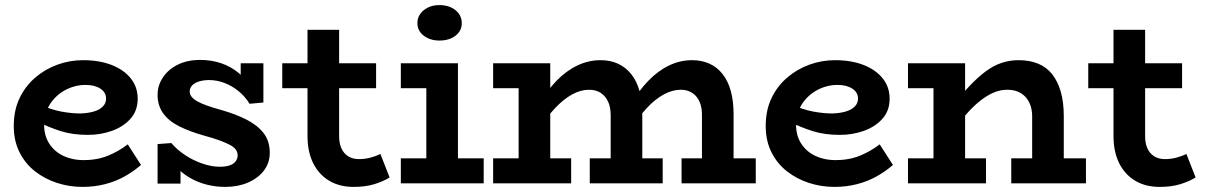

<svg xmlns="http://www.w3.org/2000/svg" viewBox="-20 -719 4725 753"><path d="M303 14Q252 14 204 -1.5Q156 -17 117.5 -47Q79 -77 56.5 -122Q34 -167 34 -225Q34 -286 56.5 -333.5Q79 -381 118 -414.5Q157 -448 205.5 -465.5Q254 -483 306 -483Q369 -483 417 -464.5Q465 -446 492.5 -412Q520 -378 520 -332Q520 -285 492 -253.5Q464 -222 419.5 -206Q375 -190 325 -190Q264 -190 217.5 -205Q171 -220 126 -242V-313Q179 -289 220 -281.5Q261 -274 295 -274Q325 -275 347.5 -281.5Q370 -288 383 -301Q396 -314 396 -332Q396 -357 373.5 -371.5Q351 -386 315 -386Q285 -386 256 -375Q227 -364 204 -343.5Q181 -323 167 -294.5Q153 -266 153 -230Q153 -186 174 -154.5Q195 -123 230 -107Q265 -91 307 -91Q362 -91 405 -109Q448 -127 481 -153L533 -72Q504 -47 469.5 -27.5Q435 -8 393 3Q351 14 303 14Z M864 14Q829 14 796.5 6.5Q764 -1 735 -16Q706 -31 682 -53.5Q658 -76 640 -105L688 -106V1H598V-154L652 -158Q673 -133 705 -111.5Q737 -90 773.5 -77.5Q810 -65 842 -65Q864 -65 879.5 -70Q895 -75 903.5 -85.5Q912 -96 912 -109Q912 -121 905.5 -131Q899 -141 884 -149.5Q869 -158 843.5 -167.5Q818 -177 781 -187Q724 -203 683 -223.5Q642 -244 620 -274.5Q598 -305 598 -347Q598 -384 619 -415.5Q640 -447 677.5 -465.5Q715 -484 765 -484Q809 -484 847.5 -471Q886 -458 917 -432Q948 -406 969 -367L924 -365V-471H1013V-317L959 -312Q940 -342 914.5 -362.5Q889 -383 859.5 -394Q830 -405 800 -405Q778 -405 760.5 -399.5Q743 -394 733.5 -384Q724 -374 724 -360Q724 -349 731.5 -339.5Q739 -330 754 -321.5Q769 -313 793 -304.5Q817 -296 850 -287Q906 -271 948.5 -249Q991 -227 1014.5 -196Q1038 -165 1038 -120Q1038 -80 1015 -50Q992 -20 952.5 -3Q913 14 864 14Z M1367 14Q1311 14 1270.5 -10.5Q1230 -35 1208 -79.5Q1186 -124 1186 -186V-602H1310V-185Q1310 -156 1319.5 -136Q1329 -116 1346.5 -105.5Q1364 -95 1387 -95Q1411 -95 1432 -100.5Q1453 -106 1472 -115L1508 -23Q1484 -8 1449 3Q1414 14 1367 14ZM1087 -373V-471H1455V-373Z M1652 -31V-471H1776V-31ZM1552 0V-98H1877V0ZM1552 -373V-471H1744V-373ZM1703 -560Q1667 -560 1642 -579Q1617 -598 1617 -628Q1617 -659 1642 -679Q1667 -699 1703 -699Q1742 -699 1766.5 -679Q1791 -659 1791 -628Q1791 -598 1766.5 -579Q1742 -560 1703 -560Z M1914 -373V-471H2100V-373ZM2014 -31V-471H2138V-31ZM1914 0V-98H2220V0ZM2375 -31V-268Q2375 -297 2365.5 -319Q2356 -341 2337 -354Q2318 -367 2290 -367Q2257 -367 2223.5 -348.5Q2190 -330 2157 -295Q2124 -260 2093 -209V-308Q2124 -362 2162 -401.5Q2200 -441 2244 -462Q2288 -483 2335 -483Q2373 -483 2403 -469.5Q2433 -456 2455 -429Q2477 -402 2488 -362.5Q2499 -323 2499 -270V-31ZM2293 0V-98H2579V0ZM2733 -31V-268Q2733 -290 2728 -307.5Q2723 -325 2712.5 -338.5Q2702 -352 2686 -359.5Q2670 -367 2650 -367Q2617 -367 2583 -348.5Q2549 -330 2516.5 -295Q2484 -260 2453 -209V-308Q2484 -362 2522 -401.5Q2560 -441 2603.5 -462Q2647 -483 2694 -483Q2732 -483 2762 -469.5Q2792 -456 2813.5 -429Q2835 -402 2846 -362.5Q2857 -323 2857 -270V-31ZM2653 0V-98H2944V0Z M3252 14Q3201 14 3153 -1.5Q3105 -17 3066.5 -47Q3028 -77 3005.5 -122Q2983 -167 2983 -225Q2983 -286 3005.5 -333.5Q3028 -381 3067 -414.5Q3106 -448 3154.5 -465.5Q3203 -483 3255 -483Q3318 -483 3366 -464.5Q3414 -446 3441.5 -412Q3469 -378 3469 -332Q3469 -285 3441 -253.5Q3413 -222 3368.5 -206Q3324 -190 3274 -190Q3213 -190 3166.5 -205Q3120 -220 3075 -242V-313Q3128 -289 3169 -281.5Q3210 -274 3244 -274Q3274 -275 3296.5 -281.5Q3319 -288 3332 -301Q3345 -314 3345 -332Q3345 -357 3322.5 -371.5Q3300 -386 3264 -386Q3234 -386 3205 -375Q3176 -364 3153 -343.5Q3130 -323 3116 -294.5Q3102 -266 3102 -230Q3102 -186 3123 -154.5Q3144 -123 3179 -107Q3214 -91 3256 -91Q3311 -91 3354 -109Q3397 -127 3430 -153L3482 -72Q3453 -47 3418.5 -27.5Q3384 -8 3342 3Q3300 14 3252 14Z M4028 0V-262Q4028 -286 4021.5 -305Q4015 -324 4002.5 -338Q3990 -352 3972 -359.5Q3954 -367 3930 -367Q3904 -367 3878.5 -356.5Q3853 -346 3826.5 -325.5Q3800 -305 3774 -276Q3748 -247 3720 -209V-308Q3753 -351 3784 -383.5Q3815 -416 3845 -438.5Q3875 -461 3907 -472Q3939 -483 3975 -483Q4018 -483 4051 -469.5Q4084 -456 4106 -428.5Q4128 -401 4140 -360Q4152 -319 4152 -264V0ZM3541 0V-98H3847V0ZM3641 0V-471H3765V0ZM3541 -373V-471H3737V-373ZM3946 0V-98H4239V0Z M4528 14Q4472 14 4431.5 -10.5Q4391 -35 4369 -79.5Q4347 -124 4347 -186V-602H4471V-185Q4471 -156 4480.5 -136Q4490 -116 4507.5 -105.5Q4525 -95 4548 -95Q4572 -95 4593 -100.5Q4614 -106 4633 -115L4669 -23Q4645 -8 4610 3Q4575 14 4528 14ZM4248 -373V-471H4616V-373Z"/></svg>

Font: BioRhyme ExtraBold
Style: Bold
Weight: 700
Version: Version 1.600;gftools[0.9.33]